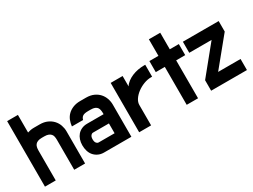

<svg xmlns="http://www.w3.org/2000/svg" viewBox="-52 -1205 2273 1728"><g transform="rotate(-30 1084.0 -340.5)"><path d="M239 -395Q213 -395 196.5 -388.5Q180 -382 171 -371Q162 -360 158.5 -344.5Q155 -329 155 -311V0H43V-681H155V-498Q170 -503 186.5 -506Q203 -509 222 -509H282Q326 -509 359.5 -494Q393 -479 415.5 -454.5Q438 -430 449 -398.5Q460 -367 460 -335V0H347V-311Q347 -329 344 -344.5Q341 -360 331.5 -371Q322 -382 306 -388.5Q290 -395 264 -395Z M524 -348Q527 -380 538.5 -409Q550 -438 572 -460Q594 -482 627 -495.5Q660 -509 703 -509H763Q808 -509 841.5 -494Q875 -479 897 -454.5Q919 -430 930 -398.5Q941 -367 941 -335V0H657Q624 0 598 -12.5Q572 -25 554.5 -45.5Q537 -66 528.5 -94Q520 -122 520 -154Q520 -185 529 -212Q538 -239 555 -258.5Q572 -278 597.5 -289.5Q623 -301 655 -301H826V-311Q826 -329 823 -344.5Q820 -360 812 -371Q804 -382 788 -388.5Q772 -395 745 -395H720Q680 -395 663 -383.5Q646 -372 640 -348ZM627 -154Q627 -128 637.5 -115.5Q648 -103 661 -103H826V-205H661Q648 -205 637.5 -192Q627 -179 627 -154Z M1146 -405Q1160 -428 1183.5 -445.5Q1207 -463 1235.5 -475Q1264 -487 1296 -493Q1328 -499 1360 -499H1373V-375H1360Q1324 -375 1286 -360.5Q1248 -346 1216.5 -322.5Q1185 -299 1165.5 -270Q1146 -241 1146 -212V0H1022V-513H1146Z M1422 -509H1516V-681H1634V-509H1728V-394H1634V0H1516V-394H1422Z M2142 -400 1909 -115H2142V0H1770V-109L2002 -394H1770V-509H2142Z"/></g></svg>

Font: Do Hyeon
Style: Regular
Weight: 400
Version: Version 1.001